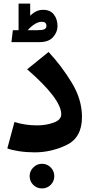

<svg xmlns="http://www.w3.org/2000/svg" viewBox="-20 -835 517 1075"><path d="M21 -4 61 -152Q120 -133 188 -133Q238 -133 280.5 -148.5Q323 -164 323 -195Q323 -281 132 -447L252 -544Q323 -468 381 -373.5Q439 -279 439 -180Q439 -65 353.5 -23.5Q268 18 174 18Q128 18 86 11.5Q44 5 21 -4ZM146 151Q146 123 166.5 102.5Q187 82 215 82Q244 82 264 102.5Q284 123 284 151Q284 180 264 200Q244 220 215 220Q186 220 166 200Q146 180 146 151ZM302 -688Q302 -656 277.5 -627.5Q253 -599 199 -599H44L52 -666H84V-815H149V-747Q168 -765 185 -772.5Q202 -780 222 -780Q261 -780 281.5 -754Q302 -728 302 -688ZM240 -690Q240 -713 214 -713Q178 -713 135 -666H190Q218 -666 229 -671.5Q240 -677 240 -690Z"/></svg>

Font: FiraGOUPP
Style: Bold
Weight: 700
Designer: bBox Type
Foundry: bBox Type GmbH
Version: Version 1.001